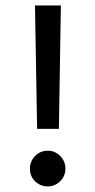

<svg xmlns="http://www.w3.org/2000/svg" viewBox="-20 -682 349 702"><path d="M107.9 -662.1 115.7 -210.9H195.3L202.6 -662.1ZM89.4 -65.4C89.4 -46.9 95.7 -31.2 108.4 -19C121.1 -6.8 136.2 -0.5 154.3 -0.5C172.4 -0.5 187.5 -6.8 200.2 -19.5C212.9 -32.2 219.2 -47.4 219.2 -65.4C219.2 -83.5 212.9 -98.6 200.2 -111.8C187.5 -124.5 172.4 -130.9 154.3 -130.9C136.2 -130.9 121.1 -124.5 108.4 -111.8C95.7 -98.6 89.4 -83.5 89.4 -65.4Z"/></svg>

Font: Vazir
Style: Regular
Weight: 400
Designer: Saber Rastikerdar
Foundry: Saber Rastikerdar
Version: Version 27.002;January 24, 2021;FontCreator 13.0.0.2683 64-b